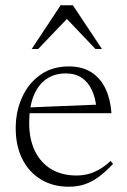

<svg xmlns="http://www.w3.org/2000/svg" viewBox="-20 -697 480 727"><path d="M240.5 -445.5Q292 -445.5 326.5 -423Q361 -400.5 379.8 -360.5Q398.5 -320.5 402 -268.5H83.5V-290L366 -301.5L346 -280.5Q342.5 -324.5 328.2 -355.2Q314 -386 289.5 -402.5Q265 -419 229 -419Q186 -419 155 -397.2Q124 -375.5 107.2 -333.8Q90.5 -292 90.5 -231.5Q90.5 -169.5 112.5 -124.8Q134.5 -80 174.5 -56.2Q214.5 -32.5 269.5 -32.5Q292.5 -32.5 313.2 -37.8Q334 -43 355.2 -55Q376.5 -67 399 -87.5L408 -76.5Q379.5 -46 353.5 -27Q327.5 -8 300.2 1Q273 10 240 10Q180.5 10 135 -17.5Q89.5 -45 64.5 -94.8Q39.5 -144.5 39.5 -211.5Q39.5 -275.5 63.8 -328.8Q88 -382 133 -413.8Q178 -445.5 240.5 -445.5ZM100 -511.5 209.5 -677H256L366 -511.5H341.5L223 -636H243.5L124.5 -511.5Z"/></svg>

Font: Newsreader 24pt Light
Style: Regular
Weight: 300
Designer: Hugues Gentile
Foundry: Production Type
Version: Version 1.003